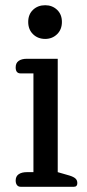

<svg xmlns="http://www.w3.org/2000/svg" viewBox="-20 -715 333 735"><path d="M88 -631Q88 -660 106.5 -677.5Q125 -695 153 -695Q180 -695 198.5 -677.5Q217 -660 217 -631Q217 -602 198.5 -584Q180 -566 153 -566Q125 -566 106.5 -584Q88 -602 88 -631ZM59 0Q50 0 45 -6.5Q40 -13 40 -24Q40 -40 51.5 -48Q63 -56 83 -56H108V-434H59Q40 -434 40 -457Q40 -474 51.5 -482Q63 -490 83 -490H201V-56L246 -43Q262 -38 269 -31.5Q276 -25 276 -14Q276 0 263 0Z"/></svg>

Font: Maitree Medium
Style: Regular
Weight: 500
Designer: CadsonDemak Team
Foundry: CadsonDemak
Version: Version 1.010